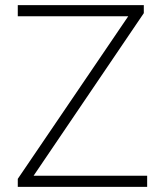

<svg xmlns="http://www.w3.org/2000/svg" viewBox="-20 -725 622 745"><path d="M49 0V-31L496 -689L499 -662H49V-705H538V-674L92 -16L88 -43H551V0Z"/></svg>

Font: Nunito Sans 10pt ExtraLight
Style: Regular
Weight: 250
Designer: Vernon Adams
Foundry: Vernon Adams
Version: Version 3.101;gftools[0.9.27]